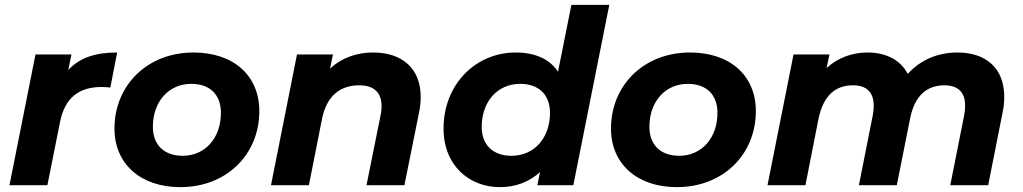

<svg xmlns="http://www.w3.org/2000/svg" viewBox="-20 -762 4208 790"><path d="M261 -474 274 -538H126L19 0H175L227 -260C247 -361 306 -404 398 -404C411 -404 420 -403 434 -402L462 -546C375 -546 309 -526 261 -474Z M722 8C912 8 1047 -126 1047 -305C1047 -451 941 -546 776 -546C587 -546 451 -412 451 -233C451 -88 558 8 722 8ZM732 -121C654 -121 609 -167 609 -240C609 -345 675 -417 767 -417C845 -417 889 -371 889 -298C889 -193 823 -121 732 -121Z M1515 -546C1449 -546 1387 -525 1338 -480L1350 -538H1202L1095 0H1251L1305 -273C1324 -367 1379 -411 1458 -411C1520 -411 1550 -380 1550 -325C1550 -314 1549 -301 1546 -288L1488 0H1644L1704 -298C1709 -321 1711 -343 1711 -363C1711 -482 1633 -546 1515 -546Z M2331 -742 2276 -467C2241 -520 2180 -546 2102 -546C1936 -546 1805 -414 1805 -233C1805 -80 1912 8 2037 8C2104 8 2159 -15 2202 -54L2191 0H2339L2487 -742ZM2085 -121C2007 -121 1962 -167 1962 -240C1962 -345 2028 -417 2120 -417C2198 -417 2243 -371 2243 -298C2243 -193 2177 -121 2085 -121Z M2765 8C2955 8 3090 -126 3090 -305C3090 -451 2984 -546 2819 -546C2630 -546 2494 -412 2494 -233C2494 -88 2601 8 2765 8ZM2775 -121C2697 -121 2652 -167 2652 -240C2652 -345 2718 -417 2810 -417C2888 -417 2932 -371 2932 -298C2932 -193 2866 -121 2775 -121Z M3920 -546C3837 -546 3767 -515 3715 -458C3685 -516 3624 -546 3550 -546C3487 -546 3428 -525 3381 -482L3393 -538H3245L3138 0H3294L3348 -274C3368 -369 3417 -411 3490 -411C3546 -411 3575 -382 3575 -327C3575 -315 3574 -302 3571 -287L3514 0H3670L3725 -276C3744 -369 3794 -411 3866 -411C3922 -411 3951 -382 3951 -328C3951 -315 3950 -302 3947 -287L3890 0H4046L4105 -298C4110 -322 4112 -343 4112 -364C4112 -483 4035 -546 3920 -546Z"/></svg>

Font: AWKNG-Font
Style: Bold Italic
Weight: 700
Italic angle: -11.3°
Designer: Awakening Church
Foundry: Awakening Church
Version: Version 1.700;PS 001.700;hotconv 1.0.88;makeotf.lib2.5.64775